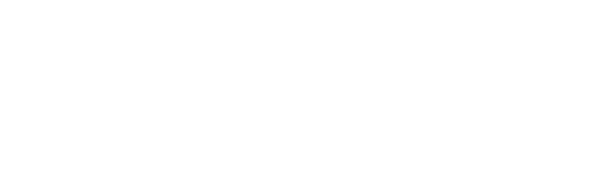

<svg xmlns="http://www.w3.org/2000/svg" viewBox="-20 -270 440 140"><path d="M300 -150Q300 -150 300 -150Q300 -150 300 -150Q300 -150 300 -150Q300 -150 300 -150Q300 -150 300 -150Q300 -150 300 -150Q300 -150 300 -150Q300 -150 300 -150Q300 -150 300 -150Q300 -150 300 -150Q300 -150 300 -150Q300 -150 300 -150ZM300 -250Q300 -250 300 -250Q300 -250 300 -250Q300 -250 300 -250Q300 -250 300 -250Q300 -250 300 -250Q300 -250 300 -250Q300 -250 300 -250Q300 -250 300 -250Q300 -250 300 -250Q300 -250 300 -250Q300 -250 300 -250Q300 -250 300 -250ZM200 -250Q200 -250 200 -250Q200 -250 200 -250Q200 -250 200 -250Q200 -250 200 -250Q200 -250 200 -250Q200 -250 200 -250Q200 -250 200 -250Q200 -250 200 -250Q200 -250 200 -250Q200 -250 200 -250Q200 -250 200 -250Q200 -250 200 -250ZM100 -250Q100 -250 100 -250Q100 -250 100 -250Q100 -250 100 -250Q100 -250 100 -250Q100 -250 100 -250Q100 -250 100 -250Q100 -250 100 -250Q100 -250 100 -250Q100 -250 100 -250Q100 -250 100 -250Q100 -250 100 -250Q100 -250 100 -250Z"/></svg>

Font: TINY 5x3
Style: Regular
Weight: 400
Designer: Jack Halten Fahnestock
Foundry: Velvetyne Type Foundry
Version: Version 1.002